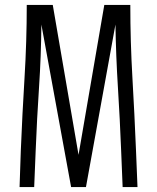

<svg xmlns="http://www.w3.org/2000/svg" viewBox="-20 -755 634 775"><path d="M59 0 64 -147Q70 -294 79 -441Q88 -588 88 -735H193L297 -130L401 -735H506Q506 -588 514.5 -441Q523 -294 529 -147L535 0H475L469 -147Q464 -274 456 -401.5Q448 -529 446 -656L327 0H267L147 -656Q146 -529 137.5 -401.5Q129 -274 124 -147L118 0Z"/></svg>

Font: Iosevka QP Light
Style: Regular
Weight: 300
Designer: Belleve Invis
Foundry: Belleve Invis
Version: Version 20.0.0; ttfautohint (v1.8.4)